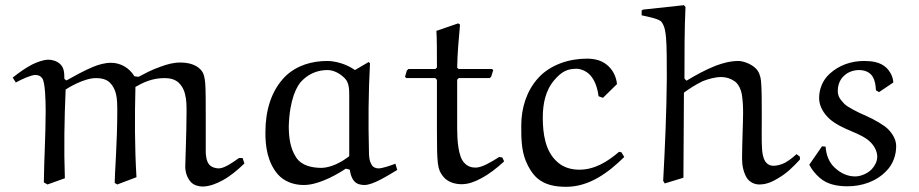

<svg xmlns="http://www.w3.org/2000/svg" viewBox="-20 -701 3542 740"><path d="M422 4 432 10 506 -18C499 -133 499 -251 502 -366C530 -382 565 -400 614 -400C634 -400 654 -396 669 -382C681 -370 689 -356 693 -339C699 -316 699 -293 699 -269C699 -195 694 -75 694 -59C694 -38 701 -15 716 1C727 13 746 18 762 18C789 17 814 7 838 -6C869 -23 896 -46 922 -71L915 -92H901C876 -74 846 -53 824 -52C811 -52 796 -56 787 -66C775 -79 773 -104 773 -117V-248C773 -292 773 -360 771 -380C769 -399 767 -419 753 -433C733 -454 703 -460 674 -460C648 -460 623 -453 599 -444C564 -432 539 -418 514 -405L498 -407C479 -439 445 -459 408 -459C384 -459 360 -452 338 -443C302 -428 269 -409 236 -391L228 -397C228 -417 228 -439 212 -454C200 -465 183 -471 166 -471C145 -470 124 -462 105 -453C78 -439 53 -421 29 -402L41 -383C64 -396 100 -412 116 -412C127 -412 136 -409 143 -399C154 -383 156 -317 156 -273C156 -182 150 -90 149 2L163 10L230 -14C226 -127 228 -243 233 -356C242 -362 303 -400 350 -400C370 -400 390 -396 404 -382C416 -370 423 -355 427 -339C432 -320 432 -293 432 -269C432 -155 422 -28 422 4Z M1348 -431C1316 -454 1273 -466 1241 -466C1182 -466 1124 -449 1081 -408C1024 -352 1003 -272 1003 -193C1002 -135 1012 -75 1050 -30C1075 -1 1113 12 1150 12C1178 12 1204 4 1229 -6C1259 -18 1285 -33 1313 -51L1328 -47C1331 -30 1334 -16 1345 -3C1355 9 1371 12 1385 12C1417 12 1471 -22 1511 -46L1504 -70C1483 -62 1453 -52 1439 -52C1429 -52 1418 -56 1413 -65C1403 -81 1402 -99 1402 -117C1399 -230 1400 -344 1406 -457L1401 -462ZM1326 -99C1306 -84 1296 -78 1275 -68C1260 -61 1237 -54 1220 -54C1183 -54 1142 -62 1121 -95C1098 -130 1093 -173 1093 -215C1096 -316 1123 -372 1147 -393C1173 -418 1206 -431 1242 -431C1267 -431 1292 -417 1310 -398C1326 -381 1326 -355 1326 -329Z M1662 -582C1664 -556 1664 -492 1664 -441L1658 -435H1554L1548 -429L1541 -405L1546 -400H1658L1664 -393V-203C1664 -68 1666 -49 1687 -22C1705 2 1736 9 1759 9C1786 9 1811 -1 1835 -14C1867 -31 1896 -54 1923 -79L1916 -94L1904 -96C1874 -77 1838 -55 1813 -55C1796 -55 1781 -60 1768 -75C1746 -99 1742 -163 1742 -205V-394L1748 -400H1867L1873 -405L1881 -431L1876 -435H1748L1742 -440C1743 -498 1748 -549 1753 -606L1746 -611Z M2375 -114 2366 -116C2322 -78 2272 -47 2213 -47C2183 -47 2152 -55 2129 -76C2081 -117 2072 -187 2072 -248C2072 -300 2082 -353 2117 -393C2145 -426 2168 -436 2202 -436C2220 -436 2241 -426 2254 -412C2271 -394 2282 -367 2287 -330L2304 -324L2358 -377C2355 -406 2342 -433 2318 -452C2297 -469 2270 -475 2242 -475C2174 -475 2101 -452 2054 -400C2009 -350 1989 -284 1989 -217C1989 -171 1989 -125 2006 -82C2016 -57 2031 -31 2052 -13C2081 11 2118 19 2162 19C2251 19 2324 -35 2386 -96Z M3050 -107C3038 -96 3025 -85 3006 -74C2992 -67 2976 -62 2960 -62C2948 -62 2937 -68 2930 -78C2920 -94 2918 -112 2917 -128C2915 -152 2916 -216 2916 -260C2916 -302 2916 -362 2913 -390C2911 -408 2905 -426 2892 -438C2874 -456 2842 -466 2827 -466C2794 -466 2767 -458 2739 -448C2699 -432 2662 -412 2626 -390L2618 -398C2618 -490 2618 -589 2622 -674L2616 -681L2458 -664L2453 -660V-642C2480 -636 2522 -628 2530 -616C2543 -598 2545 -576 2547 -556C2550 -525 2550 -452 2550 -400C2549 -268 2543 -136 2536 -4L2542 6L2614 -16C2614 -124 2616 -234 2616 -344C2641 -362 2660 -374 2688 -388C2708 -396 2736 -404 2758 -404C2780 -404 2797 -398 2814 -386C2828 -374 2836 -355 2839 -338C2843 -313 2844 -290 2844 -266C2844 -230 2840 -143 2840 -89C2840 -62 2846 -36 2858 -16C2868 0 2887 10 2906 10C2934 10 2956 0 2979 -14C3012 -33 3035 -56 3063 -86V-97Z M3423 -383C3422 -405 3411 -426 3395 -441C3372 -462 3340 -466 3310 -466C3261 -466 3214 -450 3178 -417C3151 -393 3137 -358 3137 -323C3137 -291 3155 -263 3178 -242C3201 -222 3231 -208 3262 -195C3288 -184 3316 -172 3335 -153C3350 -138 3361 -118 3361 -97C3361 -79 3352 -62 3340 -49C3325 -33 3298 -21 3276 -21C3246 -21 3219 -34 3197 -55C3174 -76 3164 -106 3162 -136L3148 -137L3099 -66C3109 -47 3123 -30 3139 -16C3168 10 3208 17 3246 17C3303 17 3359 -2 3398 -44C3422 -69 3434 -103 3434 -138C3434 -163 3420 -186 3402 -204C3388 -218 3351 -240 3319 -254C3290 -266 3247 -288 3235 -300C3220 -316 3209 -328 3209 -350C3209 -372 3216 -393 3232 -408C3247 -423 3269 -431 3291 -431C3311 -431 3332 -424 3343 -406C3353 -390 3355 -371 3356 -353L3368 -346Z"/></svg>

Font: Neo Euler
Style: Euler
Weight: 500
Designer: Hermann Zapf
Version: Version 000.002